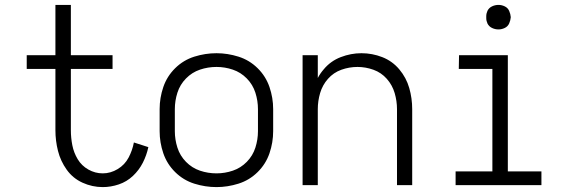

<svg xmlns="http://www.w3.org/2000/svg" viewBox="-20 -755 2340 783"><path d="M399 8Q356 8 316.5 -10Q277 -28 252 -63Q227 -98 216.5 -139.5Q206 -181 206 -224V-474H89V-530H206V-735H269V-530H439V-474H269V-224Q269 -193 275 -162.5Q281 -132 297 -105.5Q313 -79 340.5 -63.5Q368 -48 399 -48Q431 -48 460 -65.5Q489 -83 504.5 -112.5Q520 -142 526 -174L585 -155Q578 -122 562.5 -91.5Q547 -61 522 -37.5Q497 -14 464.5 -3Q432 8 399 8Z M863 8Q817 8 772.5 -6Q728 -20 694.5 -53Q661 -86 646 -130Q631 -174 631 -220V-310Q631 -356 646 -400Q661 -444 694.5 -477Q728 -510 772.5 -524Q817 -538 863 -538Q908 -538 952.5 -524Q997 -510 1030.5 -477Q1064 -444 1079 -400Q1094 -356 1094 -310V-220Q1094 -174 1079 -130Q1064 -86 1030.5 -53Q997 -20 952.5 -6Q908 8 863 8ZM863 -48Q897 -48 929.5 -59Q962 -70 986.5 -95Q1011 -120 1021.5 -153Q1032 -186 1032 -220V-310Q1032 -344 1021.5 -377Q1011 -410 986.5 -435Q962 -460 929.5 -471Q897 -482 863 -482Q828 -482 795.5 -471Q763 -460 738.5 -435Q714 -410 703.5 -377Q693 -344 693 -310V-220Q693 -186 703.5 -153Q714 -120 738.5 -95Q763 -70 795.5 -59Q828 -48 863 -48Z M1214 0V-530H1276V-437Q1286 -456 1300 -472Q1328 -506 1369.5 -522Q1411 -538 1454 -538Q1498 -538 1539 -522Q1580 -506 1608.5 -472Q1637 -438 1649 -396Q1661 -354 1661 -310V0H1599V-310Q1599 -343 1589.5 -375.5Q1580 -408 1557.5 -433.5Q1535 -459 1503 -470.5Q1471 -482 1438 -482Q1404 -482 1372 -470.5Q1340 -459 1317.5 -433.5Q1295 -408 1285.5 -375.5Q1276 -343 1276 -310V0Z M1838 0V-56H1988V-474H1851L1852 -530H2051V-56H2188V0ZM2013 -635Q1999 -635 1986.5 -641Q1974 -647 1968 -659Q1963 -670 1963 -681V-689Q1963 -700 1968 -711Q1974 -723 1986.5 -729Q1999 -735 2013 -735Q2026 -735 2038.5 -729Q2051 -723 2056.5 -710.5Q2062 -698 2063 -685Q2062 -672 2056.5 -659.5Q2051 -647 2038.5 -641Q2026 -635 2013 -635Z"/></svg>

Font: Jozsika Light
Style: Regular
Weight: 300
Monospace: yes
Designer: Belleve Invis
Foundry: Belleve Invis
Version: 2.1.0